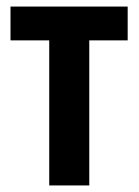

<svg xmlns="http://www.w3.org/2000/svg" viewBox="-20 -565 423 585"><path d="M369 -545H12V-442H130V0H252V-442H369Z"/></svg>

Font: Noto Sans UI Condensed
Style: Bold
Weight: 700
Width: 3
Designer: Monotype Design Team
Foundry: Monotype Imaging Inc.
Version: 1.001